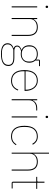

<svg xmlns="http://www.w3.org/2000/svg" viewBox="1388 -2168 992 3807"><g transform="rotate(90 1883.5 -264.0)"><path d="M115 -673Q102 -673 97 -679.5Q92 -686 92 -694V-701Q92 -709 97 -715.5Q102 -722 115 -722Q128 -722 133 -715.5Q138 -709 138 -701V-694Q138 -686 133 -679.5Q128 -673 115 -673ZM105 -506H126V0H105Z M336 0V-506H357V-430H360Q373 -464 411.5 -491Q450 -518 518 -518Q603 -518 647.5 -469Q692 -420 692 -325V0H671V-321Q671 -414 631 -456.5Q591 -499 516 -499Q485 -499 456 -490.5Q427 -482 405 -465Q383 -448 370 -422Q357 -396 357 -362V0Z M1288 65Q1288 141 1226 176.5Q1164 212 1049 212Q937 212 887 176.5Q837 141 837 82Q837 37 863 7Q889 -23 936 -38V-41Q908 -49 895.5 -66.5Q883 -84 883 -108Q883 -143 909 -163.5Q935 -184 968 -194V-197Q925 -216 901 -254Q877 -292 877 -349Q877 -426 923 -472Q969 -518 1050 -518Q1084 -518 1111.5 -509.5Q1139 -501 1161 -485V-534Q1161 -561 1188 -561H1291V-542H1180V-468Q1223 -423 1223 -349Q1223 -311 1210.5 -279.5Q1198 -248 1175 -226Q1152 -204 1120.5 -192Q1089 -180 1050 -180Q1035 -180 1022 -182Q1009 -184 994 -187Q903 -163 903 -109Q903 -98 906.5 -88Q910 -78 920 -70.5Q930 -63 947 -58Q964 -53 990 -53H1125Q1212 -53 1250 -21Q1288 11 1288 65ZM1266 65Q1266 19 1234.5 -7Q1203 -33 1122 -33H967Q919 -21 889 7Q859 35 859 83Q859 133 903.5 163Q948 193 1025 193H1074Q1116 193 1151.5 185.5Q1187 178 1212.5 162.5Q1238 147 1252 122.5Q1266 98 1266 65ZM1050 -199Q1122 -199 1160.5 -236.5Q1199 -274 1199 -330V-368Q1199 -424 1160.5 -461.5Q1122 -499 1050 -499Q978 -499 939.5 -461.5Q901 -424 901 -368V-330Q901 -302 911 -278Q921 -254 940.5 -236.5Q960 -219 987.5 -209Q1015 -199 1050 -199Z M1581 12Q1481 12 1425 -54.5Q1369 -121 1369 -253Q1369 -384 1424 -451Q1479 -518 1577 -518Q1623 -518 1660.5 -500.5Q1698 -483 1725 -450Q1752 -417 1767 -370.5Q1782 -324 1782 -266V-256H1392V-229Q1392 -126 1441 -66.5Q1490 -7 1581 -7Q1709 -7 1756 -131L1774 -124Q1751 -61 1702.5 -24.5Q1654 12 1581 12ZM1577 -499Q1488 -499 1440 -439.5Q1392 -380 1392 -277V-275H1759V-279Q1759 -329 1746 -369.5Q1733 -410 1709 -439Q1685 -468 1651.5 -483.5Q1618 -499 1577 -499Z M1947 0V-506H1968V-419H1971Q1980 -437 1992.5 -452.5Q2005 -468 2023.5 -480Q2042 -492 2068 -499Q2094 -506 2129 -506H2170V-487H2126Q2095 -487 2066.5 -478.5Q2038 -470 2016 -453Q1994 -436 1981 -410Q1968 -384 1968 -349V0Z M2298 -673Q2285 -673 2280 -679.5Q2275 -686 2275 -694V-701Q2275 -709 2280 -715.5Q2285 -722 2298 -722Q2311 -722 2316 -715.5Q2321 -709 2321 -701V-694Q2321 -686 2316 -679.5Q2311 -673 2298 -673ZM2288 -506H2309V0H2288Z M2684 12Q2584 12 2529 -54.5Q2474 -121 2474 -253Q2474 -385 2529 -451.5Q2584 -518 2684 -518Q2744 -518 2785 -490.5Q2826 -463 2849 -418L2831 -409Q2807 -453 2772.5 -476Q2738 -499 2684 -499Q2593 -499 2545 -439.5Q2497 -380 2497 -277V-229Q2497 -126 2545 -66.5Q2593 -7 2684 -7Q2743 -7 2780.5 -30Q2818 -53 2842 -95L2858 -84Q2833 -41 2791.5 -14.5Q2750 12 2684 12Z M3006 -740H3027V-430H3030Q3043 -464 3081.5 -491Q3120 -518 3188 -518Q3273 -518 3317.5 -469Q3362 -420 3362 -325V0H3341V-321Q3341 -414 3301 -456.5Q3261 -499 3186 -499Q3155 -499 3126 -490.5Q3097 -482 3075 -465Q3053 -448 3040 -422Q3027 -396 3027 -362V0H3006Z M3611 0Q3582 0 3582 -29V-487H3487V-506H3559Q3573 -506 3577.5 -511.5Q3582 -517 3582 -531V-650H3603V-506H3724V-487H3603V-19H3716V0Z"/></g></svg>

Font: IBM Plex Sans Thai Thin
Style: Regular
Weight: 100
Designer: Mike Abbink, Paul van der Laan, Pieter van Rosmalen, Ben Mitchell, Mark Frömberg
Foundry: Bold Monday
Version: Version 1.1